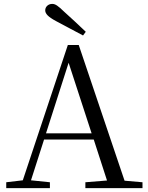

<svg xmlns="http://www.w3.org/2000/svg" viewBox="-20 -965 758 985"><path d="M420 -802C383 -838 344 -873 309 -905C278 -935 264 -945 248 -945C227 -945 212 -930 212 -912C212 -895 226 -879 267 -857C313 -832 360 -808 406 -783ZM332 -643 450 -281H216ZM418 0H711V-30L619 -38L384 -734H328L97 -40L12 -30V0H236V-30L139 -40L206 -249H461L529 -39L418 -30Z"/></svg>

Font: Source Han Serif CN
Style: Regular
Weight: 400
Designer: Ryoko NISHIZUKA 西塚涼子 (kana & ideographs); Frank Grießhammer (Latin, Greek & Cyrillic); Wenlong ZHANG 张文龙 (bopomofo); San
Foundry: Adobe
Version: Version 2.003;hotconv 1.1.1;makeotfexe 2.6.0